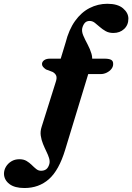

<svg xmlns="http://www.w3.org/2000/svg" viewBox="-150 -746 682 990"><path d="M274 -600.5Q270.5 -583 279.8 -561.8Q289 -540.5 301.8 -516.8Q314.5 -493 321.8 -468.5Q329 -444 322 -420L186 26.5Q154 132 102.2 177.8Q50.5 223.5 -24 223.5Q-74.5 223.5 -101.5 202.8Q-128.5 182 -129.5 150.5Q-129.5 130.5 -119.2 113.5Q-109 96.5 -91.2 85.8Q-73.5 75 -50 75Q-28 75 -13 84Q2 93 13.8 104.8Q25.5 116.5 36.8 125.5Q48 134.5 61.5 134.5Q78 134.5 88.5 126.5Q99 118.5 104.5 99.5Q108 85.5 103 69.2Q98 53 89 34.8Q80 16.5 71.8 -3.8Q63.5 -24 60.2 -46.2Q57 -68.5 64.5 -91.5L137.5 -323.5Q144.5 -344 139.8 -355.8Q135 -367.5 121.5 -375L87 -388Q77 -395 71.8 -401.5Q66.5 -408 66.5 -416Q67 -428 78 -435.8Q89 -443.5 107 -443.5H176L158 -427L188 -525.5Q205 -593 237 -637.8Q269 -682.5 312 -704.5Q355 -726.5 403.5 -726.5Q457 -726.5 484.5 -703Q512 -679.5 512 -650Q512 -617 490 -596.5Q468 -576 434.5 -576Q411.5 -576 394.8 -585.5Q378 -595 364.5 -607Q351 -619 338.8 -628.5Q326.5 -638 312 -638Q296.5 -638 287.5 -628Q278.5 -618 274 -600.5ZM248 -364 276 -443.5H389.5Q411 -443.5 422.5 -437.8Q434 -432 433.5 -415.5Q433.5 -402 424.5 -390.5Q415.5 -379 400.5 -371.5Q385.5 -364 368.5 -364Z"/></svg>

Font: Fraunces
Style: Bold Italic
Weight: 700
Italic angle: -16°
Version: Version 1.000;[b76b70a41]